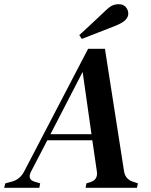

<svg xmlns="http://www.w3.org/2000/svg" viewBox="-42 -893 716 913"><path d="M-22 0 -17 -21 13 -29Q52 -39 72 -76L377 -661H457L548 -78Q554 -41 590 -29L614 -21L609 0H365L369 -21L388 -27Q423 -38 419 -75L397 -226H183L104 -74Q88 -39 123 -29L149 -21L145 0ZM351 -551 198 -255H393ZM335 -726Q364 -752 394 -780.5Q424 -809 452 -835Q475 -858 489.5 -865.5Q504 -873 523 -873Q544 -873 556 -859.5Q568 -846 568 -828Q568 -812 554.5 -798Q541 -784 506 -770Q465 -754 425.5 -738.5Q386 -723 347 -708Z"/></svg>

Font: DeepMind Serif Text
Style: Italic
Weight: 400
Italic angle: -12°
Designer: Frank Grießhammer / Modifications: Colophon Foundry
Foundry: Colophon Foundry
Version: Version 5.003; ttfautohint (v1.8.2)